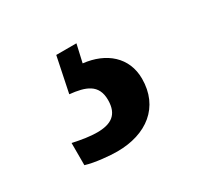

<svg xmlns="http://www.w3.org/2000/svg" viewBox="-69 -92 428 412"><g transform="rotate(-30 145.0 113.5)"><path d="M118 236C191 236 242 197 242 127C242 74 203 41 148 35L158 -9H108L90 78C128 82 156 91 156 130C156 167 135 179 101 179C85 179 64 176 42 171V226C64 233 101 236 118 236Z"/></g></svg>

Font: Noto Serif Tamil Condensed
Style: Bold Italic
Weight: 700
Width: 3
Italic angle: -12°
Designer: Indian Type Foundry, Tom Grace, and the Monotype Design Team
Foundry: Monotype Imaging Inc.
Version: Version 2.003